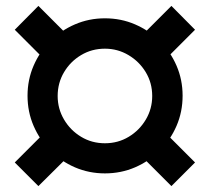

<svg xmlns="http://www.w3.org/2000/svg" viewBox="-20 -685 710 650"><path d="M335.2 -98Q281.2 -98 233.7 -118.5Q186.2 -139 150.2 -175.2Q114.2 -211.5 93.7 -259Q73.2 -306.5 73.2 -361Q73.2 -415 93.7 -462.5Q114.2 -510 150.2 -546Q186.2 -582 233.7 -602.5Q281.2 -623 335.2 -623Q389.7 -623 437.2 -602.5Q484.7 -582 520.9 -546Q557.2 -510 577.7 -462.5Q598.2 -415 598.2 -361Q598.2 -306.5 577.7 -259Q557.2 -211.5 520.9 -175.2Q484.7 -139 437.2 -118.5Q389.7 -98 335.2 -98ZM232.7 -176.8 110 -55 30 -135 151.8 -256.8ZM231.8 -543.2 152 -462.3 30 -584.3 110 -665ZM640.3 -135 560.3 -55 438.5 -176.8 518.5 -256.8ZM335.2 -200Q379.5 -200 415.8 -221.9Q452.1 -243.8 473.7 -280.3Q495.3 -316.8 495.3 -360Q495.3 -404.3 473.4 -440.6Q451.4 -476.9 414.9 -498.5Q378.4 -520.2 335.2 -520.2Q290.8 -520.2 254.6 -498.5Q218.3 -476.9 196.8 -440.6Q175.2 -404.3 175.2 -360Q175.2 -316.8 196.8 -280.3Q218.3 -243.8 254.6 -221.9Q290.8 -200 335.2 -200ZM640.3 -584.3 519.2 -463.2 438.5 -543.2 560.3 -665Z"/></svg>

Font: Manrope Variable Light
Style: Regular
Weight: 200
Designer: Mikhail Sharanda
Foundry: Mikhail Sharanda
Version: Version 4.505